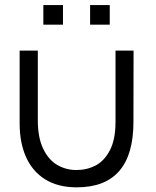

<svg xmlns="http://www.w3.org/2000/svg" viewBox="-20 -746 634 782"><path d="M156.5 -725.5H236.5V-645.5H156.5ZM347 -725.5H427V-645.5H347ZM524 -540 523.5 -249.5Q523.5 17 292.5 17Q216.5 17 164.5 -15.2Q112.5 -47.5 86.2 -106Q60 -164.5 60 -243V-540H134V-256Q134 -185.5 156 -140Q178 -94.5 213.5 -74Q249 -53.5 291 -53.5Q334 -53.5 369.8 -72.2Q405.5 -91 428 -134.8Q450.5 -178.5 450.5 -249.5V-540Z"/></svg>

Font: CCSD_manrope
Style: Regular
Weight: 400
Designer: Mikhail Sharanda
Foundry: Mikhail Sharanda
Version: Version 4.503